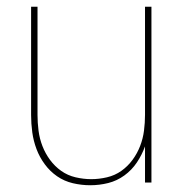

<svg xmlns="http://www.w3.org/2000/svg" viewBox="-20 -540 540 568"><path d="M247 8Q221 8 195.5 2Q170 -4 149 -18.5Q128 -33 112.5 -54Q97 -75 88 -99Q79 -123 75.5 -148.5Q72 -174 72 -200V-520H91V-200Q91 -177 94 -153.5Q97 -130 105.5 -108Q114 -86 128 -67Q142 -48 161 -34.5Q180 -21 203.5 -15.5Q227 -10 250 -10Q273 -10 296.5 -15.5Q320 -21 339 -34.5Q358 -48 372 -67Q386 -86 394.5 -108Q403 -130 406 -153.5Q409 -177 409 -200V-520H428V0H409V-107Q400 -82 385 -59.5Q370 -37 348 -21Q326 -5 300 1.5Q274 8 247 8Z"/></svg>

Font: Iosevka Thin
Style: Regular
Weight: 100
Monospace: yes
Designer: Belleve Invis
Foundry: Belleve Invis
Version: Version 32.5.0; ttfautohint (v1.8.4)